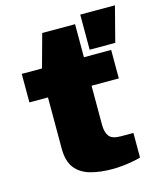

<svg xmlns="http://www.w3.org/2000/svg" viewBox="-111 -806 753 898"><g transform="rotate(-15 265.5 -356.5)"><path d="M324 12Q261 12 214.5 -1.5Q168 -15 142.5 -48.5Q117 -82 117 -143V-390H27V-528H125L169 -688H328V-528H460V-390H328V-201Q328 -165 342.5 -145.5Q357 -126 400 -126H460V-7Q445 -2 419.5 2.5Q394 7 368.5 9.5Q343 12 324 12ZM363 -555V-725H531L487 -555Z"/></g></svg>

Font: Archivo SemiExpanded Black
Style: Regular
Weight: 900
Width: 6
Designer: Hector Gatti
Foundry: Omnibus-Type
Version: Version 2.001